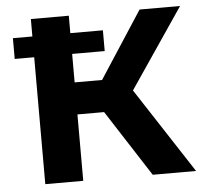

<svg xmlns="http://www.w3.org/2000/svg" viewBox="-48 -695 794 746"><g transform="rotate(-5 348.5 -322.0)"><path d="M351 -259H247V0H99V-495H23V-576H99V-644H247V-576H374V-495H247V-384H354L523 -644H681L470 -333L687 0H518Z"/></g></svg>

Font: Montserrat Ace
Style: Bold
Weight: 700
Designer: Julieta Ulanovsky
Foundry: Julieta Ulanovsky
Version: Version 1